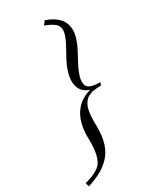

<svg xmlns="http://www.w3.org/2000/svg" viewBox="-238 -802 888 1071"><g transform="rotate(-30 206.0 -267.0)"><path d="M-2 195.8 -7.8 171.9Q24.4 162.6 43.9 154.5Q63.5 146.5 81.1 134Q98.6 121.6 107.9 104.5Q117.2 87.4 123 62.5Q128.9 37.6 129.9 2V-59.1Q135.7 -225.6 270 -266.1L271 -268.1Q208 -291 208 -359.9Q208 -388.2 218.5 -420.2Q229 -452.1 243.9 -480.2Q258.8 -508.3 273.9 -534.9Q289.1 -561.5 299.6 -587.4Q310.1 -613.3 310.1 -632.8Q310.1 -659.2 289.6 -675.5Q269 -691.9 230 -706.1L249 -730Q357.9 -691.4 357.9 -605Q357.9 -578.6 347.4 -547.6Q336.9 -516.6 321.8 -488.5Q306.6 -460.4 291.7 -432.9Q276.9 -405.3 266.4 -377.2Q255.9 -349.1 255.9 -327.1Q255.9 -298.3 276.9 -287.1Q297.9 -275.9 344.2 -275.9L338.9 -257.8Q324.7 -257.3 315.7 -256.8Q306.6 -256.3 293.7 -254.6Q280.8 -252.9 272.7 -250Q264.6 -247.1 254.2 -241.7Q243.7 -236.3 237.1 -228.8Q230.5 -221.2 223.6 -210.2Q216.8 -199.2 212.9 -184.8Q209 -170.4 206.5 -151.4Q204.1 -132.3 204.1 -108.9V-61Q204.1 -4.9 190.2 37.8Q176.3 80.6 148.4 110.6Q120.6 140.6 84.2 160.6Q47.9 180.7 -2 195.8Z"/></g></svg>

Font: Flanker Steampunk
Style: Italic
Weight: 400
Italic angle: -12°
Designer: Alexey Kryukov, Leonardo Di Lena
Foundry: Alexey Kryukov, Leonardo Di Lena
Version: 1.210